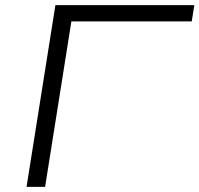

<svg xmlns="http://www.w3.org/2000/svg" viewBox="-20 -725 774 745"><path d="M83 0 195 -705H734L724 -642H257L155 0Z"/></svg>

Font: Nunito Sans 10pt Expanded Light
Style: Italic
Weight: 300
Width: 7
Italic angle: -9°
Designer: Vernon Adams
Foundry: Vernon Adams
Version: Version 3.101;gftools[0.9.27]